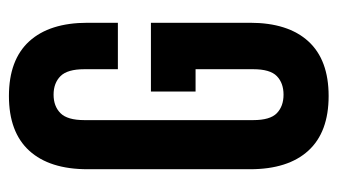

<svg xmlns="http://www.w3.org/2000/svg" viewBox="-183 -565 756 430"><g transform="rotate(-90 195.0 -350.0)"><path d="M205 -390H359V-168Q359 -83 317.5 -37.5Q276 8 195 8Q114 8 72.5 -37.5Q31 -83 31 -168V-532Q31 -617 72.5 -662.5Q114 -708 195 -708Q276 -708 317.5 -662.5Q359 -617 359 -532V-464H255V-539Q255 -577 239.5 -592.5Q224 -608 198 -608Q172 -608 156.5 -592.5Q141 -577 141 -539V-161Q141 -123 156.5 -108Q172 -93 198 -93Q224 -93 239.5 -108Q255 -123 255 -161V-290H205Z"/></g></svg>

Font: BebasNeueW01-Regular
Style: Regular
Weight: 400
Designer: Ryoichi Tsunekawa
Foundry: Ryoichi Tsunekawa
Version: Version 1.30